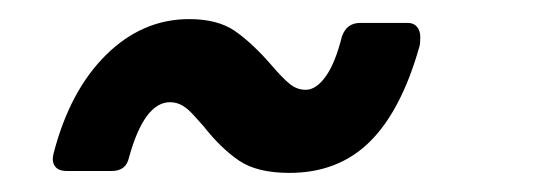

<svg xmlns="http://www.w3.org/2000/svg" viewBox="-20 -387 567 201"><path d="M193 -255Q191 -257 184 -265Q177 -273 171 -276.5Q165 -280 158 -280Q131 -280 115 -222Q112 -208 97 -208H50Q41 -208 37.5 -213Q34 -218 36 -226Q53 -292 91 -329.5Q129 -367 178 -367Q208 -367 226 -354.5Q244 -342 264 -319Q276 -305 283.5 -299Q291 -293 300 -293Q311 -293 321 -307Q331 -321 338 -349Q343 -363 357 -363H407Q413 -363 416.5 -359Q420 -355 420 -348Q420 -341 419 -338Q400 -271 367 -238.5Q334 -206 283 -206Q249 -206 230 -219Q211 -232 193 -255Z"/></svg>

Font: Open Sauce Two
Style: Bold Italic
Weight: 700
Italic angle: -10°
Designer: Alfredo Marco Pradil
Foundry: Creative Sauce Fz LLC
Version: Version 1.477